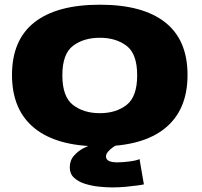

<svg xmlns="http://www.w3.org/2000/svg" viewBox="-20 -617 860 816"><path d="M404.5 5Q221.5 5 126.2 -72.5Q31 -150 31 -298.5Q31 -447 126.2 -522Q221.5 -597 404.5 -597Q587 -597 682 -522Q777 -447 777 -298.5Q777 -150 682 -72.5Q587 5 404.5 5ZM404.5 -136Q473 -136 518 -171Q563 -206 563 -297Q563 -388 518 -422.2Q473 -456.5 404.5 -456.5Q335.5 -456.5 290.2 -422.2Q245 -388 245 -297Q245 -206 290.2 -171Q335.5 -136 404.5 -136ZM457 179.5Q431 179.5 400 176.2Q369 173 340.8 164Q312.5 155 294.5 138.2Q276.5 121.5 276.5 94.5Q276.5 64.5 294.8 44.2Q313 24 334.5 13Q356 2 365 0.5H473.5Q469 2.5 458.8 9.8Q448.5 17 439.5 27.2Q430.5 37.5 430.5 48Q430.5 73 478.5 73Q502.5 73 532 69Q561.5 65 573 59L591.5 166.5Q586.5 168 565.5 171Q544.5 174 515.2 176.8Q486 179.5 457 179.5Z"/></svg>

Font: Anybody ExtraExpanded ExtraBold
Style: Regular
Weight: 800
Width: 8
Designer: Tyler Finck
Foundry: Etcetera Type Company
Version: Version 1.010; ttfautohint (v1.8.3) -l 8 -r 50 -G 200 -x 14 